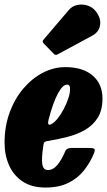

<svg xmlns="http://www.w3.org/2000/svg" viewBox="-20 -831 480 861"><path d="M0.5 -191Q0.5 -264.5 23.2 -326.5Q46 -388.5 84.8 -434Q123.5 -479.5 172.2 -504.8Q221 -530 273 -530Q351.5 -530 395.5 -492.2Q439.5 -454.5 439.5 -389Q439.5 -337.5 418.8 -303.8Q398 -270 362.5 -249.2Q327 -228.5 282.2 -217Q237.5 -205.5 190 -198Q180.5 -196 177.8 -191.8Q175 -187.5 174 -175Q165.5 -119.5 169.8 -94Q174 -68.5 195 -68.5Q218.5 -68.5 237.8 -92Q257 -115.5 272.5 -152.5Q278 -167.5 301.5 -167.5H378.5Q399 -167.5 403.2 -163Q407.5 -158.5 401 -142.5Q384 -101.5 356.5 -66.8Q329 -32 286.8 -11Q244.5 10 183.5 10Q122.5 10 81.8 -17Q41 -44 20.8 -89.5Q0.5 -135 0.5 -191ZM208.5 -273.5Q223 -280.5 237.8 -298.8Q252.5 -317 265.2 -341Q278 -365 286 -388.8Q294 -412.5 294 -430Q294.5 -439.5 291.8 -445.5Q289 -451.5 280 -451.5Q261.5 -451.5 239.8 -411.8Q218 -372 198 -295Q190.5 -265.5 208.5 -273.5ZM409 -781Q434 -749 428.8 -717.8Q423.5 -686.5 392 -670L238 -587Q229 -581.5 221.5 -589.5L175.5 -636.5Q167.5 -645.5 176 -654L288 -785.5Q303.5 -804 326.8 -808.8Q350 -813.5 372.5 -806.2Q395 -799 409 -781Z"/></svg>

Font: Besley* Condensed Heavy
Style: Italic
Weight: 800
Width: 3
Italic angle: -13°
Designer: Owen Earl
Foundry: indestructible type*
Version: Version 3.000; ttfautohint (v1.8.3)